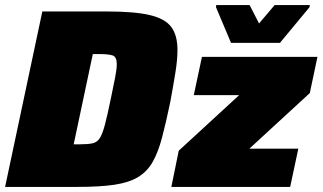

<svg xmlns="http://www.w3.org/2000/svg" viewBox="-25 -733 1265 753"><path d="M-5 0 141 -688H396Q502 -688 562 -674Q622 -660 646.5 -627.5Q671 -595 671 -537Q671 -499 663 -449Q655 -399 643 -334Q626 -252 610.5 -193.5Q595 -135 573.5 -97.5Q552 -60 516.5 -38.5Q481 -17 424 -8.5Q367 0 279 0ZM264 -167H288Q320 -167 338 -171Q356 -175 366.5 -191.5Q377 -208 386.5 -244Q396 -280 409 -343Q420 -396 426.5 -429Q433 -462 433 -481Q433 -510 417 -515.5Q401 -521 363 -521H339ZM647 0 676 -142 913 -360H735L767 -510H1220L1190 -368L953 -150H1145L1113 0ZM881 -565 822 -705 823 -713H954L991 -641L1052 -713H1190L1189 -705L1073 -565Z"/></svg>

Font: Saira Black
Style: Italic
Weight: 900
Italic angle: -12°
Designer: Hector Gatti with collaboration of the Omnibus-Type team
Foundry: Omnibus-Type
Version: Version 1.100; ttfautohint (v1.8.3)